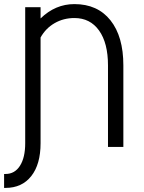

<svg xmlns="http://www.w3.org/2000/svg" viewBox="-43 -717 702 937"><path d="M320 -697Q433 -697 496 -618Q559 -539 559 -398V0H484V-398Q484 -507 440.5 -568Q397 -629 320 -629Q267 -629 223.5 -604Q180 -579 155 -534V-18Q155 85 109.5 142.5Q64 200 -16 200H-23V132H-16Q29 132 54.5 92Q80 52 80 -18V-682H155V-627Q227 -697 320 -697Z"/></svg>

Font: Didact Gothic
Style: Regular
Weight: 400
Designer: Daniel Johnson
Foundry: Daniel Johnson
Version: Version 2.101;PS 002.101;hotconv 1.0.88;makeotf.lib2.5.64775